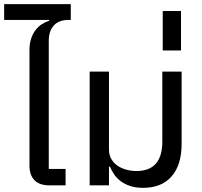

<svg xmlns="http://www.w3.org/2000/svg" viewBox="-32 -893 971 925"><path d="M207 0Q158 0 134 -25Q110 -50 110 -95V-652Q110 -683 118 -707Q126 -731 139 -748Q152 -765 169 -776Q186 -787 205 -793V-797H-12V-873H309V-797H298Q252 -797 227.5 -770.5Q203 -744 203 -696V-79H284V0Z M658 12Q623 12 596.5 3.5Q570 -5 550.5 -19.5Q531 -34 518.5 -52Q506 -70 498 -90H493V0H400V-548H493V-173Q493 -146 504.5 -126.5Q516 -107 534.5 -94.5Q553 -82 577 -75.5Q601 -69 625 -69Q750 -69 750 -211V-548H843V-200Q843 -98 794.5 -43Q746 12 658 12Z M752 -840H840V-650H752Z"/></svg>

Font: IBM Plex Sans Thai Text
Style: Regular
Weight: 450
Designer: Mike Abbink, Paul van der Laan, Pieter van Rosmalen, Ben Mitchell, Mark Frömberg
Foundry: Bold Monday
Version: Version 1.1